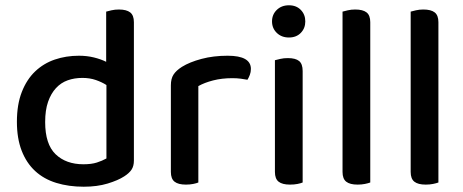

<svg xmlns="http://www.w3.org/2000/svg" viewBox="-20 -693 1755 727"><path d="M279 -482Q309 -482 335.5 -475.5Q362 -469 382 -459V-649Q389 -651 402 -654Q415 -657 430 -657Q459 -657 473 -646Q487 -635 487 -609V-85Q487 -64 478 -50.5Q469 -37 450 -25Q427 -10 387.5 2Q348 14 297 14Q240 14 193 -0.5Q146 -15 113 -45.5Q80 -76 62 -122.5Q44 -169 44 -232Q44 -297 62.5 -344.5Q81 -392 113 -422.5Q145 -453 187.5 -467.5Q230 -482 279 -482ZM383 -371Q366 -382 343 -390Q320 -398 292 -398Q262 -398 236.5 -389Q211 -380 192 -359.5Q173 -339 162 -307.5Q151 -276 151 -231Q151 -147 190.5 -109Q230 -71 296 -71Q326 -71 346.5 -77.5Q367 -84 383 -93Z M731 -2Q724 1 711.5 3.5Q699 6 684 6Q655 6 641 -5Q627 -16 627 -42V-370Q627 -395 637 -410.5Q647 -426 669 -440Q698 -458 743 -470Q788 -482 842 -482Q930 -482 930 -432Q930 -420 926 -409.5Q922 -399 917 -391Q907 -393 892 -395Q877 -397 860 -397Q820 -397 787 -388.5Q754 -380 731 -367Z M1126 -2Q1119 1 1106.5 3.5Q1094 6 1078 6Q1049 6 1035 -5Q1021 -16 1021 -42V-465Q1029 -467 1041.5 -470Q1054 -473 1070 -473Q1099 -473 1112.5 -462Q1126 -451 1126 -424ZM1010 -612Q1010 -638 1028 -655.5Q1046 -673 1074 -673Q1102 -673 1119 -655.5Q1136 -638 1136 -612Q1136 -586 1119 -568.5Q1102 -551 1074 -551Q1046 -551 1028 -568.5Q1010 -586 1010 -612Z M1334 6Q1305 6 1291 -5Q1277 -16 1277 -42V-649Q1284 -651 1297 -654Q1310 -657 1325 -657Q1354 -657 1368 -646Q1382 -635 1382 -609V-2Q1374 1 1361.5 3.5Q1349 6 1334 6Z M1592 6Q1563 6 1549 -5Q1535 -16 1535 -42V-649Q1542 -651 1555 -654Q1568 -657 1583 -657Q1612 -657 1626 -646Q1640 -635 1640 -609V-2Q1632 1 1619.5 3.5Q1607 6 1592 6Z"/></svg>

Font: Baloo Paaji 2 Medium
Style: Regular
Weight: 500
Designer: Shuchita Grover, Noopur Datye and Ek Type
Foundry: Ek Type
Version: Version 1.640;hotconv 1.0.111;makeotfexe 2.5.65597; ttfautoh